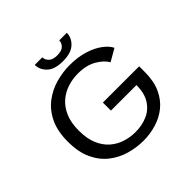

<svg xmlns="http://www.w3.org/2000/svg" viewBox="-213 -1082 1301 1301"><g transform="rotate(-45 437.5 -431.5)"><path d="M452 11Q387 11 321.8 -7.2Q256.5 -25.5 202.8 -67Q149 -108.5 116.2 -177.5Q83.5 -246.5 83.5 -348Q83.5 -448.5 117 -517.2Q150.5 -586 205.5 -627.5Q260.5 -669 326.5 -687.5Q392.5 -706 458.5 -706Q538 -706 599.5 -686.5Q661 -667 701 -636.8Q741 -606.5 757 -574L668.5 -523Q648 -562 593.5 -594Q539 -626 457 -626Q408 -626 360.2 -611Q312.5 -596 274 -563.2Q235.5 -530.5 212.2 -477.2Q189 -424 189 -348Q189 -270.5 212 -217Q235 -163.5 273 -131Q311 -98.5 358 -83.8Q405 -69 453 -69Q518.5 -69 570.5 -92Q622.5 -115 653 -163.8Q683.5 -212.5 684 -290H439V-367H786.5V-312.5Q786.5 -224.5 758 -162.8Q729.5 -101 681.8 -62.8Q634 -24.5 574.2 -6.8Q514.5 11 452 11ZM446 -756Q367 -756 330 -791.8Q293 -827.5 293 -874H365.5Q365.5 -850 385 -830.8Q404.5 -811.5 447 -811.5Q490.5 -811.5 509.2 -830.8Q528 -850 528 -874H600.5Q600.5 -827.5 562.8 -791.8Q525 -756 446 -756Z"/></g></svg>

Font: Trispace SemiExpanded
Style: Regular
Weight: 400
Width: 6
Designer: Tyler Finck
Foundry: Etcetera Type Company
Version: Version 1.210; ttfautohint (v1.8.3)